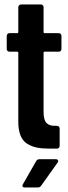

<svg xmlns="http://www.w3.org/2000/svg" viewBox="-20 -658 301 850"><path d="M172.9 -516.1Q172.9 -511.2 178.2 -511.2H240.2Q245.1 -511.2 248.5 -507.8Q252 -504.4 252 -499V-440.9Q252 -435.5 248.5 -432.4Q245.1 -429.2 240.2 -429.2H178.2Q172.9 -429.2 172.9 -423.8V-162.1Q172.9 -127 185.8 -113.5Q198.7 -100.1 225.1 -101.1H231.9Q237.3 -101.1 240.7 -97.4Q244.1 -93.8 244.1 -88.9V-12.2Q244.1 -6.8 240.7 -3.4Q237.3 0 231.9 0H198.2Q165.5 0 142.3 -4.9Q119.1 -9.8 99.6 -22.2Q80.1 -34.7 70.6 -58.8Q61 -83 61 -119.1V-423.8Q61 -429.2 56.2 -429.2H22Q16.6 -429.2 13.2 -432.6Q9.8 -436 9.8 -440.9V-499Q9.8 -503.9 13.2 -507.6Q16.6 -511.2 22 -511.2H56.2Q61 -511.2 61 -516.1V-626Q61 -630.9 64.7 -634.5Q68.4 -638.2 73.2 -638.2H161.1Q166 -638.2 169.4 -634.8Q172.9 -631.3 172.9 -626ZM89.8 171.9Q83 171.9 80.3 168.5Q77.6 165 81.1 158.2L140.1 55.2Q144.5 46.9 154.8 46.9H227.1Q234.4 46.9 236.8 51.5Q239.3 56.2 234.9 62L162.1 164.1Q157.2 171.9 147.9 171.9Z"/></svg>

Font: Barlow Condensed SemiBold
Style: Regular
Weight: 600
Width: 3
Designer: Jeremy Tribby
Foundry: Tribby Type
Version: Version 1.422;hotconv 1.0.109;makeotfexe 2.5.65596